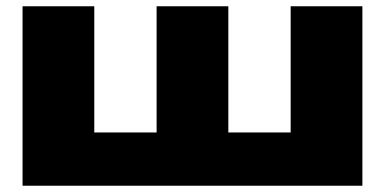

<svg xmlns="http://www.w3.org/2000/svg" viewBox="-20 -593 1230 613"><path d="M52 0V-573H281V-101L213 -170H545L480 -101V-573H709V-101L642 -170H977L908 -101V-573H1137V0Z"/></svg>

Font: Unbounded ExtraBold
Style: Regular
Weight: 800
Designer: Luke Prowse, Jean-Baptiste Morizot, Fátima Lázaro, Florian Runge
Foundry: NaN
Version: Version 1.701;gftools[0.9.28.dev5+ged2979d]